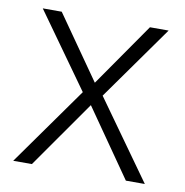

<svg xmlns="http://www.w3.org/2000/svg" viewBox="-66 -595 635 658"><g transform="rotate(10 252.0 -266.0)"><path d="M216 -273 31 -532H97L251 -312L404 -532H469L285 -273L480 0H414L251 -234L87 0H22Z"/></g></svg>

Font: Noto Traditional Nushu Light
Style: Regular
Weight: 300
Designer: LIU Zhao
Foundry: LiuZhao Studio
Version: Version 2.003; ttfautohint (v1.8.4.7-5d5b)